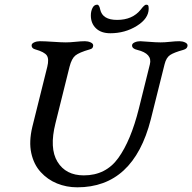

<svg xmlns="http://www.w3.org/2000/svg" viewBox="-20 -780 821 820"><path d="M581 -739Q597 -760 604 -760Q611 -760 613 -756.5Q615 -753 615 -743Q615 -701 564.5 -669.5Q514 -638 451 -638Q412 -638 390 -659Q368 -680 368 -714Q368 -732 375 -746Q382 -760 395 -760Q404 -760 408 -739Q418 -695 480 -695Q546 -695 581 -739ZM566 -567Q544 -572 544 -586Q544 -594 555 -599Q566 -604 579 -604Q586 -604 616 -601.5Q646 -599 666 -599Q684 -599 706.5 -601.5Q729 -604 746 -604Q759 -604 770 -599Q781 -594 781 -586Q781 -572 763 -567Q723 -556 706.5 -545Q690 -534 683 -506L624 -270Q550 20 310 20Q264 20 223.5 3.5Q183 -13 153.5 -45.5Q124 -78 113.5 -126.5Q103 -175 118 -238L182 -495Q190 -528 180 -543Q170 -558 131 -569Q115 -573 115 -586Q115 -594 126 -599Q137 -604 150 -604Q170 -604 206.5 -601.5Q243 -599 261 -599Q279 -599 302.5 -601.5Q326 -604 343 -604Q356 -604 367 -599Q378 -594 378 -586Q378 -572 363 -569Q318 -556 302 -543Q286 -530 277 -495L217 -254Q190 -147 225.5 -89Q261 -31 338 -31Q432 -31 485.5 -105.5Q539 -180 573 -316L620 -505Q632 -551 566 -567Z"/></svg>

Font: EB Garamond 08
Style: Italic
Weight: 400
Italic angle: -14°
Version: Version 0.016